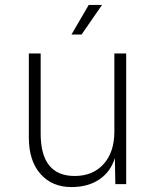

<svg xmlns="http://www.w3.org/2000/svg" viewBox="-20 -747 640 779"><path d="M270 12Q191 12 144 -41.5Q97 -95 97 -189V-530H145V-205Q145 -33 283 -33Q357 -33 400.5 -81.5Q444 -130 444 -213V-530H492V0H448L446 -106Q429 -50 383 -19Q337 12 270 12ZM270 -607 340 -727H394L311 -607Z"/></svg>

Font: Geist Mono UltraLight
Style: Regular
Weight: 200
Monospace: yes
Designer: Basement.studio, Andrés Briganti, Mateo Zaragoza
Foundry: Basement.studio, Vercel, Andrés Briganti, Guido Ferreyra, Mateo Zaragoza
Version: Version 1.400; ttfautohint (v1.8.4.7-5d5b)